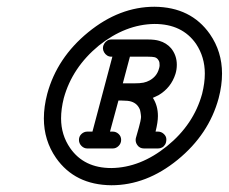

<svg xmlns="http://www.w3.org/2000/svg" viewBox="-20 -603 678 569"><path d="M638 -385Q638 -350 628 -312Q599 -205 506.5 -129.5Q414 -54 310 -54Q202 -55 146 -135Q110 -187 110 -252Q110 -287 120 -325Q149 -432 241.5 -507.5Q334 -583 438 -583Q546 -582 602 -502Q638 -450 638 -385ZM161 -252Q161 -203 188 -164Q229 -105 310 -105Q396 -106 475 -170Q554 -234 579 -325Q587 -357 587 -385Q587 -434 561 -473Q520 -532 438 -532Q352 -531 273 -468Q194 -403 169 -312Q161 -280 161 -252ZM239 -163Q229 -163 221.5 -170.5Q214 -178 214 -188.5Q214 -199 221.5 -206Q229 -213 239 -213H254L313 -435H310Q303 -435 297.5 -438.5Q292 -442 288.5 -448Q285 -454 285 -460.5Q285 -467 288.5 -473Q292 -479 297.5 -482.5Q303 -486 310 -486H418Q439 -486 452 -482Q473 -476 487 -460Q504 -439 504 -411Q504 -397 500 -384Q487 -343 450 -321Q442 -317 433 -313Q448 -290 448 -259Q448 -241 441 -213H448Q458 -213 465.5 -206Q473 -199 473 -190Q473 -181 469.5 -175Q466 -169 460.5 -166Q455 -163 448 -163H407Q394 -163 387 -173Q382 -180 382 -188Q382 -192 383 -195Q394 -233 396 -243Q398 -253 398 -256.5Q398 -260 397.5 -262.5Q397 -265 396.5 -269.5Q396 -274 395 -277Q388 -296 369 -302Q360 -305 341 -305H331L306 -213H314Q324 -213 331.5 -206Q339 -199 339 -188.5Q339 -178 331.5 -170.5Q324 -163 314 -163H274Q274 -163 273.5 -163Q273 -163 273 -163ZM365 -435 344 -356H377Q395 -356 405 -358Q415 -360 424 -365Q445 -377 451 -399Q453 -405 453 -409Q453 -413 452.5 -417.5Q452 -422 448 -427Q444 -432 438 -433.5Q432 -435 418 -435Z"/></svg>

Font: TT2020Base
Style: Italic
Weight: 400
Italic angle: -15°
Version: Version 0.2.000